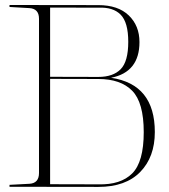

<svg xmlns="http://www.w3.org/2000/svg" viewBox="-20 -751 675 769"><path d="M18.1 -731 374 -730.5Q453.1 -730.5 495.8 -689.2Q538.6 -647.9 538.6 -582.5Q538.6 -461.9 424.8 -439.5Q600.1 -413.6 600.1 -222.2Q600.1 -122.1 541.7 -62.3Q483.4 -2.4 374 -2.4Q113.8 -2.9 18.1 -2.9V-10.7Q59.1 -12.7 97.7 -14.9Q136.2 -17.1 136.2 -58.1V-675.8Q136.2 -716.3 97.7 -718.5Q59.1 -720.7 18.1 -723.1ZM180.7 -13.2 374 -12.7Q463.4 -10.3 509.5 -56.4Q555.7 -102.5 555.7 -221.7Q555.7 -340.3 509.5 -387.5Q463.4 -434.6 374 -434.6L180.7 -435.1ZM374 -442.9Q432.6 -442.9 463.1 -473.6Q493.7 -504.4 493.7 -583.5Q493.7 -661.6 463.1 -692.4Q432.6 -723.1 374 -720.2L180.7 -720.7V-443.4Z"/></svg>

Font: Tartlers End
Style: Regular
Weight: 200
Designer: Peter Wiegel
Foundry: Peter Wiegel
Version: Version 1.000 2013 initial release